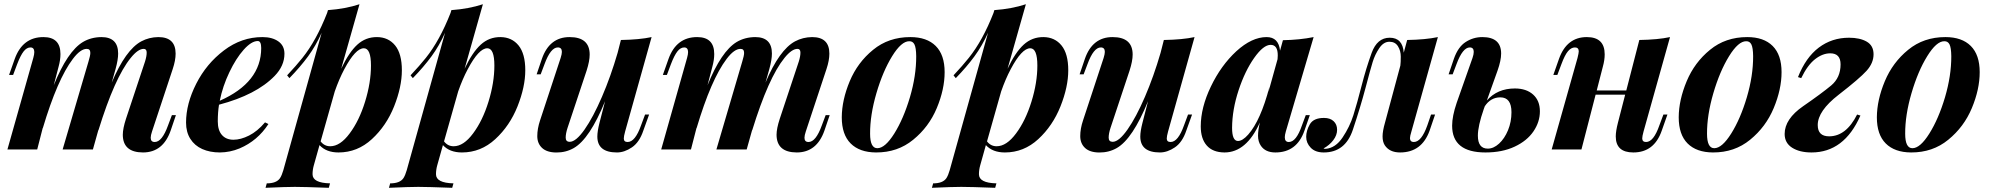

<svg xmlns="http://www.w3.org/2000/svg" viewBox="-20 -706 9403 907"><path d="M786.1 -88.9Q750 14.2 655.3 14.2Q560.5 13.7 560.1 -69.3Q560.1 -98.6 575.2 -145L665 -415Q672.9 -439.9 672.9 -457.5Q672.9 -475.1 659.2 -475.1Q632.3 -475.6 597.7 -432.6Q521.5 -338.9 444.8 -89.8V-92.3L418.9 0H275.9L397.9 -415Q406.7 -443.4 406.7 -456.1Q406.7 -475.1 390.1 -475.1Q360.4 -475.6 324.2 -427.7Q251 -331.1 182.1 -100.1V-102.5L155.8 0H15.1L137.2 -432.1Q142.1 -449.2 142.1 -460.4Q141.6 -481.9 124 -481.9Q106.4 -481.9 91.8 -463.4Q77.1 -444.8 61 -402.8L42 -352.1H22.9L49.8 -428.2Q86.9 -530.8 185.1 -530.8Q265.6 -530.8 265.6 -450.7Q265.6 -422.9 256.8 -391.1L233.9 -303.2Q298.8 -463.9 372.1 -507.8Q410.2 -530.3 459 -530.8Q538.1 -530.8 538.1 -453.1Q538.1 -423.8 525.9 -379.9L507.8 -315.9Q573.2 -470.7 647.5 -510.7Q684.1 -530.3 728 -530.8Q809.6 -530.8 809.6 -452.6Q809.6 -420.9 795.9 -379.9L698.2 -85Q691.9 -66.4 691.9 -55.2Q691.9 -35.2 710.9 -35.2Q745.6 -35.2 773.9 -113.8L792 -162.1H811Z M1018.1 -230Q1213.9 -316.4 1213.9 -479Q1213.9 -512.2 1197.8 -512.2Q1168 -512.2 1131.3 -471.2Q1094.7 -430.2 1063.5 -364.7Q1032.2 -299.3 1018.1 -230ZM1019 14.2Q971.2 14.2 935.3 -2Q899.4 -18.1 879.2 -50Q858.9 -82 858.9 -127Q858.9 -215.8 907 -310.5Q955.1 -405.3 1038.1 -468Q1121.1 -530.8 1219.7 -530.8Q1266.1 -530.8 1294.9 -510.5Q1323.7 -490.2 1323.7 -452.1Q1323.7 -395 1277.3 -347.2Q1190.4 -257.8 1014.6 -211.4Q1008.8 -175.3 1008.8 -132.8Q1008.8 -90.3 1028.6 -68.1Q1048.3 -45.9 1082.8 -45.9Q1117.2 -45.9 1156.5 -65.7Q1195.8 -85.4 1231.9 -127.9L1248 -120.1Q1196.8 -41 1111.8 -4.9Q1066.9 13.7 1019 14.2Z M1699.2 -478Q1659.2 -478.5 1606.4 -378.9Q1582 -333 1561.5 -274.4L1494.6 -38.1Q1512.2 -15.1 1540 -15.1Q1586.9 -15.1 1631.8 -75.7Q1676.8 -135.7 1704.6 -225.6Q1732.4 -315.4 1732.4 -396.5Q1732.4 -477.5 1699.2 -478ZM1533.2 181.2Q1414.6 176.8 1373 176.8Q1331.5 176.8 1234.4 181.2L1240.2 160.2Q1286.1 160.2 1302.7 135.7Q1311.5 122.1 1318.4 98.1L1499.5 -551.3Q1471.7 -489.3 1435.1 -439.5Q1398.4 -389.6 1347.2 -336.9L1336.4 -350.1Q1379.9 -396.5 1408.7 -432.6Q1474.1 -514.2 1525.4 -645L1529.3 -658.2Q1611.8 -664.1 1678.2 -686L1591.8 -381.3Q1628.4 -459 1668 -495.1Q1707.5 -531.2 1761.2 -530.8Q1814.9 -530.3 1846.7 -491.2Q1878.4 -452.1 1878.4 -374Q1878.4 -295.9 1841.8 -203.6Q1805.2 -111.8 1736.8 -48.8Q1668.5 14.2 1579.1 14.2Q1521 14.2 1489.3 -20.5L1462.4 75.2Q1456.5 96.2 1456.5 117.2Q1456.5 158.2 1539.1 160.2Z M2282.2 -478Q2242.2 -478.5 2189.5 -378.9Q2165 -333 2144.5 -274.4L2077.6 -38.1Q2095.2 -15.1 2123 -15.1Q2169.9 -15.1 2214.8 -75.7Q2259.8 -135.7 2287.6 -225.6Q2315.4 -315.4 2315.4 -396.5Q2315.4 -477.5 2282.2 -478ZM2116.2 181.2Q1997.6 176.8 1956.1 176.8Q1914.6 176.8 1817.4 181.2L1823.2 160.2Q1869.1 160.2 1885.7 135.7Q1894.5 122.1 1901.4 98.1L2082.5 -551.3Q2054.7 -489.3 2018.1 -439.5Q1981.4 -389.6 1930.2 -336.9L1919.4 -350.1Q1962.9 -396.5 1991.7 -432.6Q2057.1 -514.2 2108.4 -645L2112.3 -658.2Q2194.8 -664.1 2261.2 -686L2174.8 -381.3Q2211.4 -459 2251 -495.1Q2290.5 -531.2 2344.2 -530.8Q2397.9 -530.3 2429.7 -491.2Q2461.4 -452.1 2461.4 -374Q2461.4 -295.9 2424.8 -203.6Q2388.2 -111.8 2319.8 -48.8Q2251.5 14.2 2162.1 14.2Q2104 14.2 2072.3 -20.5L2045.4 75.2Q2039.6 96.2 2039.6 117.2Q2039.6 158.2 2122.1 160.2Z M2894.5 14.2Q2801.8 14.2 2801.8 -61Q2801.8 -85.9 2812 -126L2838.4 -228Q2765.6 -49.8 2690.9 -6.8Q2653.8 14.6 2608.6 14.4Q2563.5 14.2 2540.8 -7.1Q2518.1 -28.3 2518.1 -63Q2518.1 -97.7 2531.2 -137.2L2628.4 -432.1Q2634.3 -450.7 2634.3 -460.9Q2634.3 -481.9 2615.2 -481.9Q2581.1 -481.9 2552.2 -402.8L2534.2 -355H2515.1L2540 -428.2Q2575.7 -530.8 2670.7 -530.8Q2765.6 -530.8 2765.6 -448.2Q2765.6 -417.5 2751 -372.1L2661.1 -102.1Q2652.3 -75.2 2652.3 -55.7Q2652.3 -36.1 2671.4 -36.1Q2700.7 -36.1 2741.5 -94.2Q2782.2 -152.3 2823.7 -248.8Q2865.2 -345.2 2897.5 -456.1L2913.1 -517.1Q3001.5 -518.6 3058.1 -530.8L2933.1 -85Q2926.8 -62 2926.8 -51.8Q2926.8 -35.2 2944.8 -35.2Q2980.5 -35.2 3008.3 -113.8L3027.3 -165H3046.4L3019 -88.9Q3000.5 -33.7 2965.1 -9.8Q2929.7 14.2 2894.5 14.2Z M3874.5 -88.9Q3838.4 14.2 3743.7 14.2Q3648.9 13.7 3648.4 -69.3Q3648.4 -98.6 3663.6 -145L3753.4 -415Q3761.2 -439.9 3761.2 -457.5Q3761.2 -475.1 3747.6 -475.1Q3720.7 -475.6 3686 -432.6Q3609.9 -338.9 3533.2 -89.8V-92.3L3507.3 0H3364.3L3486.3 -415Q3495.1 -443.4 3495.1 -456.1Q3495.1 -475.1 3478.5 -475.1Q3448.7 -475.6 3412.6 -427.7Q3339.4 -331.1 3270.5 -100.1V-102.5L3244.1 0H3103.5L3225.6 -432.1Q3230.5 -449.2 3230.5 -460.4Q3230 -481.9 3212.4 -481.9Q3194.8 -481.9 3180.2 -463.4Q3165.5 -444.8 3149.4 -402.8L3130.4 -352.1H3111.3L3138.2 -428.2Q3175.3 -530.8 3273.4 -530.8Q3354 -530.8 3354 -450.7Q3354 -422.9 3345.2 -391.1L3322.3 -303.2Q3387.2 -463.9 3460.4 -507.8Q3498.5 -530.3 3547.4 -530.8Q3626.5 -530.8 3626.5 -453.1Q3626.5 -423.8 3614.3 -379.9L3596.2 -315.9Q3661.6 -470.7 3735.8 -510.7Q3772.5 -530.3 3816.4 -530.8Q3897.9 -530.8 3897.9 -452.6Q3897.9 -420.9 3884.3 -379.9L3786.6 -85Q3780.3 -66.4 3780.3 -55.2Q3780.3 -35.2 3799.3 -35.2Q3834 -35.2 3862.3 -113.8L3880.4 -162.1H3899.4Z M4090.3 -74.2Q4090.3 -5.9 4124.5 -5.9Q4161.1 -5.9 4204.6 -75.2Q4248 -144.5 4278.3 -246.1Q4308.6 -348.6 4308.1 -440.9Q4307.6 -480.5 4299.8 -496.1Q4292 -511.7 4275.4 -511.2Q4238.3 -511.7 4194.3 -440.4Q4150.4 -369.1 4120.1 -265.6Q4089.8 -162.1 4090.3 -74.2ZM4280.3 -530.8Q4358.4 -530.8 4400.4 -488.8Q4442.4 -446.8 4442.4 -365.2Q4442.4 -284.2 4405.3 -195.3Q4368.2 -106.4 4293.9 -45.9Q4220.2 14.6 4118.2 14.2Q4040.5 13.7 3998.5 -28.3Q3956.5 -70.3 3956.5 -151.9Q3957 -233.4 3994.1 -322.3Q4031.2 -411.1 4104.5 -470.7Q4177.7 -530.8 4280.3 -530.8Z M4847.2 -478Q4807.1 -478.5 4754.4 -378.9Q4730 -333 4709.5 -274.4L4642.6 -38.1Q4660.2 -15.1 4688 -15.1Q4734.9 -15.1 4779.8 -75.7Q4824.7 -135.7 4852.5 -225.6Q4880.4 -315.4 4880.4 -396.5Q4880.4 -477.5 4847.2 -478ZM4681.2 181.2Q4562.5 176.8 4521 176.8Q4479.5 176.8 4382.3 181.2L4388.2 160.2Q4434.1 160.2 4450.7 135.7Q4459.5 122.1 4466.3 98.1L4647.5 -551.3Q4619.6 -489.3 4583 -439.5Q4546.4 -389.6 4495.1 -336.9L4484.4 -350.1Q4527.8 -396.5 4556.6 -432.6Q4622.1 -514.2 4673.3 -645L4677.2 -658.2Q4759.8 -664.1 4826.2 -686L4739.7 -381.3Q4776.4 -459 4815.9 -495.1Q4855.5 -531.2 4909.2 -530.8Q4962.9 -530.3 4994.6 -491.2Q5026.4 -452.1 5026.4 -374Q5026.4 -295.9 4989.7 -203.6Q4953.1 -111.8 4884.8 -48.8Q4816.4 14.2 4727.1 14.2Q4668.9 14.2 4637.2 -20.5L4610.4 75.2Q4604.5 96.2 4604.5 117.2Q4604.5 158.2 4687 160.2Z M5459.5 14.2Q5366.7 14.2 5366.7 -61Q5366.7 -85.9 5377 -126L5403.3 -228Q5330.6 -49.8 5255.9 -6.8Q5218.8 14.6 5173.6 14.4Q5128.4 14.2 5105.7 -7.1Q5083 -28.3 5083 -63Q5083 -97.7 5096.2 -137.2L5193.4 -432.1Q5199.2 -450.7 5199.2 -460.9Q5199.2 -481.9 5180.2 -481.9Q5146 -481.9 5117.2 -402.8L5099.1 -355H5080.1L5105 -428.2Q5140.6 -530.8 5235.6 -530.8Q5330.6 -530.8 5330.6 -448.2Q5330.6 -417.5 5315.9 -372.1L5226.1 -102.1Q5217.3 -75.2 5217.3 -55.7Q5217.3 -36.1 5236.3 -36.1Q5265.6 -36.1 5306.4 -94.2Q5347.2 -152.3 5388.7 -248.8Q5430.2 -345.2 5462.4 -456.1L5478 -517.1Q5566.4 -518.6 5623 -530.8L5498 -85Q5491.7 -62 5491.7 -51.8Q5491.7 -35.2 5509.8 -35.2Q5545.4 -35.2 5573.2 -113.8L5592.3 -165H5611.3L5584 -88.9Q5565.4 -33.7 5530 -9.8Q5494.6 14.2 5459.5 14.2Z M5800.3 -102.1Q5800.3 -40 5828.1 -40Q5849.6 -40 5876.5 -70.3Q5935.1 -136.7 5976.6 -294.9L5971.7 -270.5L6015.1 -426.3Q6016.1 -432.1 6016.1 -443.4Q6016.6 -494.1 5982.4 -494.1Q5948.2 -494.1 5904.8 -432.6Q5861.3 -371.1 5831.1 -279.8Q5800.8 -188 5800.3 -102.1ZM5963.4 -530.8Q6020 -530.8 6026.9 -466.8L6040.5 -516.1Q6120.1 -517.6 6185.5 -530.8L6054.2 -85Q6049.3 -67.9 6049.3 -57.6Q6049.3 -35.2 6068.4 -35.2Q6103.5 -35.2 6130.4 -113.8L6148.4 -162.1H6167.5L6142.1 -88.9Q6106.4 14.2 6004.9 14.2Q5958 14.2 5936.5 -17.1Q5922.9 -37.1 5922.9 -64.5Q5922.9 -91.8 5931.6 -127.4Q5868.2 14.2 5764.2 14.2Q5709 13.7 5680.7 -18.6Q5652.3 -50.8 5652.3 -108.9Q5652.3 -197.8 5700.2 -297.4Q5748 -397 5820.3 -463.9Q5893.6 -530.8 5963.4 -530.8Z M6522.5 -126 6595.2 -396Q6597.2 -411.1 6597.2 -438.5Q6597.2 -465.8 6584 -487.3Q6570.8 -508.8 6543.5 -508.8Q6516.1 -508.8 6495.6 -478.5Q6475.1 -448.2 6464.4 -413.1Q6453.6 -377.9 6430.2 -289.1Q6406.7 -200.2 6370.8 -93Q6335 14.2 6233.4 14.2Q6193.4 14.2 6171.9 -8.1Q6150.4 -30.3 6150.4 -59.6Q6150.4 -88.9 6167.7 -118.9Q6185.1 -148.9 6234.4 -148.9Q6263.7 -148.9 6280 -133.5Q6296.4 -118.2 6296.4 -92.8Q6296.4 -67.4 6278.3 -43.7Q6260.3 -20 6232.4 -4.9Q6234.4 -2.9 6242.2 -2.9Q6289.1 -6.8 6322.5 -56.9Q6356 -106.9 6373.3 -161.9Q6390.6 -216.8 6412.1 -300.8Q6433.6 -384.8 6459.7 -456.3Q6485.8 -527.8 6544.9 -527.8Q6606 -527.8 6611.3 -457L6627.4 -517.1Q6714.8 -518.6 6772.5 -530.8L6647.5 -85Q6640.6 -62.5 6640.6 -53.2Q6641.1 -35.2 6658.7 -35.2Q6694.8 -35.2 6722.7 -113.8L6740.2 -165H6759.3L6733.4 -88.9Q6696.3 14.2 6593.8 14.2Q6543.9 14.2 6521.5 -20Q6511.2 -36.1 6511.2 -61.5Q6511.2 -86.9 6522.5 -126Z M6961.4 -65.4Q6961.4 -3.9 7008.3 -3.9Q7035.6 -3.9 7061.5 -27.6Q7087.4 -51.3 7103.8 -90.8Q7120.1 -130.4 7120.1 -175.8Q7120.1 -246.1 7067.4 -246.1Q7022 -246.1 6994.1 -204.1L6989.3 -190.9Q6961.4 -110.8 6961.4 -65.4ZM7136.2 -288.1Q7190.4 -288.1 7222.4 -259.3Q7254.4 -230.5 7254.4 -180.2Q7254.4 -129.9 7223.9 -85.2Q7193.4 -40.5 7135 -13.2Q7076.7 14.2 6997.1 14.2Q6839.8 14.2 6839.8 -112.3Q6839.8 -157.2 6861.3 -220.2L6936 -432.1Q6941.9 -449.2 6941.9 -460.9Q6941.9 -481.9 6923.3 -481.9Q6889.6 -481.9 6860.4 -402.8L6842.3 -355H6823.2L6848.1 -428.2Q6867.7 -484.4 6903.8 -507.6Q6939.9 -530.8 6982.4 -530.8Q7071.3 -530.8 7071.3 -453.1Q7071.3 -420.4 7054.2 -372.1L7003.9 -231.4Q7053.7 -288.1 7136.2 -288.1Z M7695.8 14.2Q7612.8 14.2 7612.8 -61.5Q7612.8 -86.4 7623 -126L7657.2 -258.8H7517.6L7450.7 0H7310.1L7432.1 -432.1Q7438 -455.6 7438 -463.9Q7437.5 -481.9 7419.9 -481.9Q7402.3 -481.9 7387.2 -464.1Q7372.1 -446.3 7356 -402.8L7336.9 -352.1H7317.9L7344.7 -428.2Q7381.3 -530.8 7476.1 -530.8Q7560.5 -530.8 7560.5 -449.2Q7560.5 -422.4 7551.8 -391.1L7522.9 -278.8H7662.6L7724.1 -517.1Q7812.5 -518.6 7869.1 -530.8L7744.1 -85Q7737.8 -62 7737.8 -51.8Q7738.3 -35.2 7755.9 -35.2Q7791.5 -35.2 7818.8 -113.8L7837.9 -165H7856.9L7830.1 -88.9Q7794.4 14.2 7695.8 14.2Z M8043.9 -74.2Q8043.9 -5.9 8078.1 -5.9Q8114.7 -5.9 8158.2 -75.2Q8201.7 -144.5 8231.9 -246.1Q8262.2 -348.6 8261.7 -440.9Q8261.2 -480.5 8253.4 -496.1Q8245.6 -511.7 8229 -511.2Q8191.9 -511.7 8147.9 -440.4Q8104 -369.1 8073.7 -265.6Q8043.5 -162.1 8043.9 -74.2ZM8233.9 -530.8Q8312 -530.8 8354 -488.8Q8396 -446.8 8396 -365.2Q8396 -284.2 8358.9 -195.3Q8321.8 -106.4 8247.6 -45.9Q8173.8 14.6 8071.8 14.2Q7994.1 13.7 7952.1 -28.3Q7910.2 -70.3 7910.2 -151.9Q7910.6 -233.4 7947.8 -322.3Q7984.9 -411.1 8058.1 -470.7Q8131.3 -530.8 8233.9 -530.8Z M8674.8 -401.9Q8674.8 -454.1 8626 -454.1Q8589.8 -454.1 8554.2 -426.3Q8518.6 -398.4 8488.8 -336.9L8473.6 -341.8Q8510.3 -434.6 8572 -481.2Q8633.8 -527.8 8714.8 -527.8Q8766.1 -527.8 8798.3 -509.3Q8830.6 -490.7 8830.6 -449.5Q8830.6 -408.2 8797.6 -371.6Q8764.6 -335 8665.8 -258.5Q8566.9 -182.1 8566.9 -115.2Q8566.9 -62 8620.6 -62Q8701.2 -62 8752.9 -165L8768.6 -160.2Q8691.9 14.2 8537.6 14.2Q8481 14.2 8445.8 -8.3Q8410.6 -30.8 8410.6 -73.2Q8410.6 -144 8498.3 -204.6Q8585.9 -265.1 8630.4 -302.2Q8674.8 -339.4 8674.8 -401.9Z M8980 -74.2Q8980 -5.9 9014.2 -5.9Q9050.8 -5.9 9094.2 -75.2Q9137.7 -144.5 9168 -246.1Q9198.2 -348.6 9197.8 -440.9Q9197.3 -480.5 9189.5 -496.1Q9181.6 -511.7 9165 -511.2Q9127.9 -511.7 9084 -440.4Q9040 -369.1 9009.8 -265.6Q8979.5 -162.1 8980 -74.2ZM9169.9 -530.8Q9248 -530.8 9290 -488.8Q9332 -446.8 9332 -365.2Q9332 -284.2 9294.9 -195.3Q9257.8 -106.4 9183.6 -45.9Q9109.9 14.6 9007.8 14.2Q8930.2 13.7 8888.2 -28.3Q8846.2 -70.3 8846.2 -151.9Q8846.7 -233.4 8883.8 -322.3Q8920.9 -411.1 8994.1 -470.7Q9067.4 -530.8 9169.9 -530.8Z"/></svg>

Font: PlayfairDisplay-BoldItalic
Style: Bold Italic
Weight: 700
Italic angle: -14.9847°
Designer: Claus Eggers Sørensen
Foundry: Claus Eggers Sørensen
Version: Version 1.002;PS 001.002;hotconv 1.0.70;makeotf.lib2.5.58329